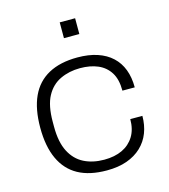

<svg xmlns="http://www.w3.org/2000/svg" viewBox="-109 -806 796 904"><g transform="rotate(-15 288.5 -353.5)"><path d="M301 12Q217 12 161.5 -18.5Q106 -49 77.5 -110.5Q49 -172 49 -263Q49 -354 77 -415Q105 -476 162 -507Q219 -538 303 -538Q358 -538 400 -524Q442 -510 470.5 -483.5Q499 -457 513.5 -419Q528 -381 528 -332H468Q468 -387 447 -420.5Q426 -454 389 -470Q352 -486 302 -486Q249 -486 205.5 -465.5Q162 -445 137.5 -399.5Q113 -354 113 -275V-251Q113 -176 137 -129.5Q161 -83 203.5 -61.5Q246 -40 302 -40Q353 -40 390 -57.5Q427 -75 448 -109Q469 -143 469 -193H528Q528 -148 513.5 -110.5Q499 -73 470 -45.5Q441 -18 399 -3Q357 12 301 12ZM266 -642V-719H341V-642Z"/></g></svg>

Font: Archivo SemiExpanded ExtraLight
Style: Regular
Weight: 250
Width: 6
Designer: Hector Gatti
Foundry: Omnibus-Type
Version: Version 2.001